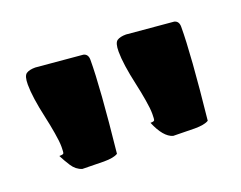

<svg xmlns="http://www.w3.org/2000/svg" viewBox="-59 -781 601 479"><g transform="rotate(-20 241.5 -541.5)"><path d="M147 -402 90 -403Q74 -408 64 -423.5Q54 -439 47 -453Q57 -453 58.5 -455.5Q60 -458 60 -472.5Q60 -487 56 -510Q52 -534 47 -556Q34 -614 34 -647Q34 -670 42 -675.5Q50 -681 66 -681L190 -670Q202 -667 202 -652Q202 -580 184 -409Q173 -402 147 -402ZM388 -402 331 -403Q307 -410 289 -453Q298 -453 299.5 -455.5Q301 -458 301 -472.5Q301 -487 297 -510Q293 -534 288 -556Q275 -614 275 -647Q275 -670 283 -675.5Q291 -681 307 -681L431 -670Q443 -667 443 -652Q443 -580 425 -409Q414 -402 388 -402Z"/></g></svg>

Font: Miltonian Tattoo
Style: Regular
Weight: 400
Designer: Pablo Impallari
Foundry: Pablo Impallari
Version: Version 1.008